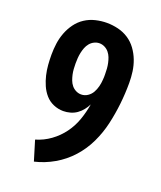

<svg xmlns="http://www.w3.org/2000/svg" viewBox="-139 -831 778 928"><g transform="rotate(20 250.0 -367.5)"><path d="M147 8 116 -94Q157 -106 191.5 -131Q226 -156 251 -190Q276 -224 290 -264Q304 -304 311 -346Q303 -330 291.5 -315.5Q280 -301 265 -290.5Q250 -280 232 -275Q214 -270 196 -270Q170 -270 145.5 -280.5Q121 -291 104 -310.5Q87 -330 76.5 -354Q66 -378 60 -403.5Q54 -429 52 -455Q50 -481 50 -507Q50 -536 54 -565Q58 -594 68.5 -621.5Q79 -649 96.5 -673Q114 -697 138.5 -713Q163 -729 192 -736Q221 -743 250 -743Q279 -743 308 -736Q337 -729 361.5 -713Q386 -697 403.5 -673Q421 -649 431.5 -621.5Q442 -594 446 -565Q450 -536 450 -507Q450 -452 444 -398Q438 -344 426 -291.5Q414 -239 390.5 -189.5Q367 -140 330.5 -99.5Q294 -59 246.5 -31.5Q199 -4 147 8ZM250 -375Q268 -375 283 -385Q298 -395 306.5 -410Q315 -425 319.5 -442.5Q324 -460 325 -477Q326 -485 326 -492Q326 -499 326 -507Q326 -521 325 -535Q324 -549 321 -563Q318 -577 313 -590Q308 -603 299 -614Q290 -625 277 -631.5Q264 -638 250 -638Q236 -638 223 -631.5Q210 -625 201 -614Q192 -603 187 -590Q182 -577 179 -563Q176 -549 175 -535Q174 -521 174 -507Q174 -493 175 -478.5Q176 -464 179 -450.5Q182 -437 187 -423.5Q192 -410 201 -399Q210 -388 223 -381.5Q236 -375 250 -375Z"/></g></svg>

Font: Iosevka Term Curly Extrabold
Style: Regular
Weight: 800
Designer: Belleve Invis
Foundry: Belleve Invis
Version: Version 32.3.0